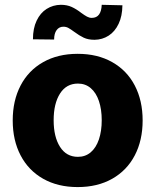

<svg xmlns="http://www.w3.org/2000/svg" viewBox="-20 -758 638 788"><path d="M32.2 -263.7Q32.2 -345.2 64.5 -407Q96.7 -468.8 157 -502.9Q217.3 -537.1 298.8 -537.1Q380.4 -537.1 440.7 -502.9Q501 -468.8 533.2 -407Q565.4 -345.2 565.4 -263.7Q565.4 -182.1 533.2 -120.4Q501 -58.6 440.7 -24.4Q380.4 9.8 298.8 9.8Q217.3 9.8 157 -24.4Q96.7 -58.6 64.5 -120.4Q32.2 -182.1 32.2 -263.7ZM397.5 -264.6Q397.5 -309.1 386 -343.3Q374.5 -377.4 352.5 -396.2Q330.6 -415 299.8 -415Q252.4 -415 226.3 -374Q200.2 -333 200.2 -264.6Q200.2 -196.3 226.3 -155.3Q252.4 -114.3 299.8 -114.3Q330.6 -114.3 352.5 -133.1Q374.5 -151.9 386 -186Q397.5 -220.2 397.5 -264.6ZM229.5 -738.3Q254.9 -738.3 274.2 -729.5Q293.5 -720.7 313.5 -705.1Q327.6 -694.8 337.2 -689.7Q346.7 -684.6 356.4 -684.6Q376.5 -684.6 386.5 -698.5Q396.5 -712.4 397.5 -738.3L482.4 -736.3Q481.9 -691.9 466.8 -660.2Q451.7 -628.4 426 -611.8Q400.4 -595.2 368.2 -594.7Q341.8 -594.7 323.7 -603.3Q305.7 -611.8 285.2 -627Q270 -638.2 260.7 -643.3Q251.5 -648.4 240.2 -648.4Q222.7 -648.4 212.4 -634.5Q202.1 -620.6 202.1 -595.7L115.2 -596.7Q115.2 -641.6 130.4 -673.3Q145.5 -705.1 171.4 -721.4Q197.3 -737.8 229.5 -738.3Z"/></svg>

Font: Pretendard ExtraBold
Style: Regular
Weight: 800
Designer: Base glyphs from Inter by Rasmus Andersson; Hangeul glyphs from Noto Sans CJK(Source Han Sans) by Jang Soo-young and Kan
Foundry: Kil Hyung-jin
Version: Version 1.309